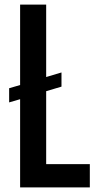

<svg xmlns="http://www.w3.org/2000/svg" viewBox="-20 -820 440 840"><path d="M68 0V-386L20 -372V-434L68 -448V-800H182V-483L249 -503V-441L182 -421V-102H373V0Z"/></svg>

Font: Big Shoulders Text
Style: Bold
Weight: 700
Designer: Patric King
Foundry: XO Type Co
Version: Version 1.000; ttfautohint (v1.8.2)